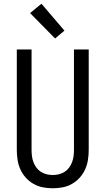

<svg xmlns="http://www.w3.org/2000/svg" viewBox="-20 -1000 565 1028"><path d="M262 8Q236 8 209.5 3Q183 -2 159.5 -15.5Q136 -29 118 -49Q100 -69 89 -93.5Q78 -118 74 -144.5Q70 -171 70 -197V-735H149V-197Q149 -181 151 -164.5Q153 -148 159 -132Q165 -116 175 -102.5Q185 -89 199 -80Q213 -71 229.5 -67Q246 -63 262 -63Q279 -63 295.5 -67Q312 -71 326 -80Q340 -89 350 -102.5Q360 -116 366 -132Q372 -148 374 -164.5Q376 -181 376 -197V-735H455V-197Q455 -171 451 -144.5Q447 -118 436 -93.5Q425 -69 407 -49Q389 -29 365.5 -15.5Q342 -2 315.5 3Q289 8 262 8ZM275 -794 141 -930 202 -980 325 -836Z"/></svg>

Font: Iosevka Pride
Style: Regular
Weight: 400
Monospace: yes
Designer: Belleve Invis
Foundry: Belleve Invis
Version: Version 30.3.1; ttfautohint (v1.8.4)